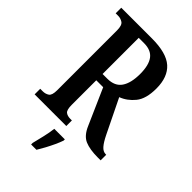

<svg xmlns="http://www.w3.org/2000/svg" viewBox="-276 -806 1119 1119"><g transform="rotate(45 284.0 -246.5)"><path d="M24 0V-46H45Q67 -46 83.5 -57Q100 -68 100 -110V-603Q100 -645 82.5 -656.5Q65 -668 45 -668H24V-714H276Q397 -714 449.5 -667Q502 -620 502 -526Q502 -441 467 -398Q432 -355 384 -337L486 -128Q506 -87 524 -66.5Q542 -46 564 -46H568V0H545Q478 0 438.5 -17Q399 -34 375 -90L277 -312H220V-110Q220 -68 234 -57Q248 -46 272 -46H285V0ZM259 -364Q320 -364 347.5 -404Q375 -444 375 -519Q375 -591 348.5 -626.5Q322 -662 264 -662H220V-364ZM216 208Q224 176 233.5 136Q243 96 247 61H334V71Q327 92 314.5 119Q302 146 287.5 173Q273 200 260 221H216Z"/></g></svg>

Font: Noto Serif Khmer ExtraCondensed SemiBold
Style: Regular
Weight: 600
Width: 2
Designer: Danh Hong and the Monotype Design Team
Foundry: Monotype Imaging Inc.
Version: Version 2.004; ttfautohint (v1.8.4.7-5d5b)